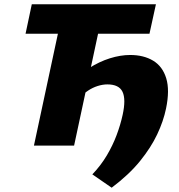

<svg xmlns="http://www.w3.org/2000/svg" viewBox="-20 -678 834 894"><path d="M500 196 410 134Q450 92 477.5 45.5Q505 -1 523 -49Q541 -97 551 -143Q567 -216 550.5 -250.5Q534 -285 480 -285Q458 -285 434.5 -277.5Q411 -270 390 -256Q369 -242 353 -223L303 -280Q345 -329 393.5 -360Q442 -391 491.5 -406.5Q541 -422 586 -422Q649 -422 693 -395.5Q737 -369 754 -313.5Q771 -258 753 -172Q741 -114 712 -52.5Q683 9 632 72Q581 135 500 196ZM138 0 279 -658H466L325 0ZM99 -521 128 -658H706L676 -521Z"/></svg>

Font: Ysabeau Infant Black
Style: Italic
Weight: 900
Italic angle: -12°
Designer: Christian Thalmann (Catharsis Fonts)
Version: Version 2.001;gftools[0.9.30]; featfreeze: ss01,ss02,lnum